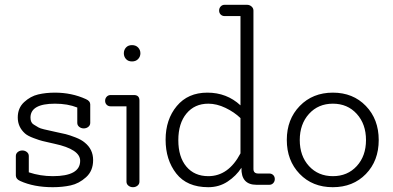

<svg xmlns="http://www.w3.org/2000/svg" viewBox="-20 -770 1639 800"><path d="M46 -39V-120Q46 -130 54 -136.5Q62 -143 73 -143Q84 -143 92 -136.5Q100 -130 100 -120V-52Q148 -36 200 -36Q314 -36 314 -100Q314 -148 207 -171Q202 -172 185 -176Q168 -180 157 -182.5Q146 -185 120.5 -194.5Q95 -204 84 -214Q54 -241 54 -280.5Q54 -320 80.5 -344.5Q107 -369 139 -376.5Q171 -384 209 -384Q279 -384 338 -357Q356 -349 356 -335V-258Q356 -248 348 -241.5Q340 -235 329 -235Q318 -235 310 -241.5Q302 -248 302 -258V-322Q262 -338 209 -338Q107 -338 107 -280Q107 -259 120.5 -251Q134 -243 140.5 -239Q147 -235 164 -231Q188 -225 213 -220Q238 -215 254 -211Q270 -207 294.5 -197.5Q319 -188 333 -176Q368 -148 368 -103Q368 -58 338.5 -31.5Q309 -5 274.5 2.5Q240 10 200 10Q121 10 64 -16Q46 -24 46 -39Z M561 -13Q561 -3 553 3.5Q545 10 534 10Q523 10 515 3.5Q507 -3 507 -13V-327H441Q431 -327 424.5 -333.5Q418 -340 418 -350Q418 -360 424.5 -367Q431 -374 441 -374H538Q561 -374 561 -351ZM505 -524Q496 -534 496 -548Q496 -562 505 -572Q514 -582 530 -582Q546 -582 555.5 -572Q565 -562 565 -548Q565 -534 555.5 -524Q546 -514 530 -514Q514 -514 505 -524Z M848 -338Q791 -338 757 -297Q723 -256 723 -186Q723 -116 756.5 -76Q790 -36 848 -36Q932 -36 982 -131V-278Q956 -303 919.5 -320.5Q883 -338 848 -338ZM982 -703H916Q906 -703 899.5 -709.5Q893 -716 893 -726Q893 -736 899.5 -743Q906 -750 916 -750H1009Q1020 -750 1028 -743Q1036 -736 1036 -726V-66Q1036 -47 1056 -47H1102Q1112 -47 1118.5 -40.5Q1125 -34 1125 -24Q1125 -14 1118.5 -7Q1112 0 1102 0H1049Q984 0 986 -71Q964 -37 928.5 -13.5Q893 10 848 10Q759 10 714.5 -47Q670 -104 670 -188Q670 -272 716.5 -328Q763 -384 844 -384Q925 -384 982 -331Z M1367 -36Q1428 -36 1466.5 -78Q1505 -120 1505 -186.5Q1505 -253 1466.5 -295.5Q1428 -338 1367 -338Q1306 -338 1267.5 -295.5Q1229 -253 1229 -186.5Q1229 -120 1267.5 -78Q1306 -36 1367 -36ZM1228.5 -45.5Q1175 -101 1175 -187Q1175 -273 1229 -328.5Q1283 -384 1367 -384Q1451 -384 1504.5 -328.5Q1558 -273 1558 -186.5Q1558 -100 1504.5 -45Q1451 10 1366.5 10Q1282 10 1228.5 -45.5Z"/></svg>

Font: Flamenco
Style: Regular
Weight: 400
Designer: Luciano Vergara
Foundry: Luciano Vergara
Version: Version 1.003